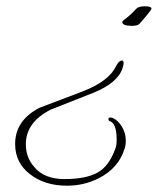

<svg xmlns="http://www.w3.org/2000/svg" viewBox="-20 -353 520 609"><path d="M399 -271Q368 -271 368 -283Q368 -286 372 -289Q382 -296 392 -305Q402 -314 412 -325Q420 -333 439 -333Q469 -333 457 -319Q450 -310 441.5 -299.5Q433 -289 422 -277Q415 -271 399 -271ZM192 236Q122 236 75 199.5Q28 163 28 104Q28 29 105 -11L242 -63Q325 -95 348 -143Q357 -161 367 -161Q372 -161 372 -153Q372 -147 369 -138Q355 -91 277 -59L140 -5Q100 16 81 43Q62 70 62 105Q62 146 88 176Q120 215 184 215Q253 215 290 194Q326 174 346 118Q350 109 350 90Q350 40 330 32Q324 30 324 25Q324 17 337 21Q354 28 366.5 48.5Q379 69 379 93Q379 108 375 119Q356 181 292 213Q246 236 192 236Z"/></svg>

Font: Whisper
Style: Regular
Weight: 400
Designer: Robert E. Leuschke
Foundry: Robert E. Leuschke
Version: Version 1.010; ttfautohint (v1.8.4.7-5d5b)